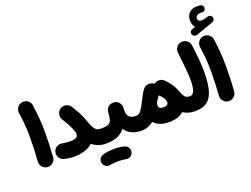

<svg xmlns="http://www.w3.org/2000/svg" viewBox="-172 -1353 2647 2025"><g transform="rotate(-20 1151.5 -341.0)"><path d="M34.7 -558.1Q30.3 -592.3 51.3 -620.1Q72.3 -647.9 106.4 -652.3Q140.6 -656.7 168.5 -635.7Q196.3 -614.7 200.7 -580.6Q209.5 -514.6 214.4 -464.8Q219.2 -415 221.2 -369.1Q223.1 -323.2 223.1 -268.6Q223.1 -196.3 220.5 -125Q217.8 -53.7 212.9 6.3Q210 40.5 183.3 63.2Q156.7 85.9 122.1 83Q87.9 80.1 65.4 53.5Q43 26.9 45.9 -7.3Q50.8 -67.9 53.5 -137.9Q56.2 -208 56.2 -277.3Q56.2 -325.2 54.4 -364.3Q52.7 -403.3 48.1 -448.2Q43.5 -493.2 34.7 -558.1Z M255.4 -41.5Q264.6 -74.7 293.9 -90.3Q323.2 -106 358.4 -98.6Q378.4 -95.2 395.5 -93Q412.6 -90.8 433.1 -90.8Q477.1 -90.8 497.3 -98.1Q517.6 -105.5 523.2 -117.7Q528.8 -129.9 528.8 -145Q528.8 -151.9 527.3 -158.2Q523.9 -167.5 520.5 -177.7Q509.8 -210.9 489 -250.7Q468.3 -290.5 438.5 -337.9Q420.4 -367.2 428.7 -401.1Q437 -435.1 466.3 -453.1Q495.6 -471.2 529.5 -462.9Q563.5 -454.6 581.5 -425.3Q611.3 -377.9 635.5 -333.3Q659.7 -288.6 678.7 -232.4Q695.8 -184.6 710.4 -156.7Q725.1 -128.9 743.7 -117.2Q762.2 -105.5 789.6 -105.5H790Q824.7 -105.5 848.9 -81.1Q873 -56.6 873 -22Q873 12.2 848.9 36.9Q824.7 61.5 790 61.5H789.6Q739.3 61.5 700.9 46.6Q662.6 31.7 633.8 8.3Q593.3 45.4 538.1 60.8Q482.9 76.2 433.1 76.2Q398.4 76.2 374 73.2Q349.6 70.3 313 61.5Q280.3 53.2 263.2 22.2Q246.1 -8.8 255.4 -41.5Z M706.1 -22Q706.1 -56.6 731 -81.1Q755.9 -105.5 790 -105.5Q849.1 -105.5 875.7 -118.2Q902.3 -130.9 910.4 -160.4Q918.5 -189.9 921.4 -240.2Q923.8 -278.8 950 -300.3Q976.1 -321.8 1011.2 -319.3Q1045.9 -317.4 1068.6 -290.8Q1091.3 -264.2 1088.9 -230.5Q1082.5 -163.1 1104.5 -134.3Q1126.5 -105.5 1185.5 -105.5H1186Q1220.7 -105.5 1244.9 -81.1Q1269 -56.6 1269 -22Q1269 12.2 1244.9 36.9Q1220.7 61.5 1186 61.5H1185.5Q1128.4 61.5 1081.5 41.3Q1034.7 21 1002.9 -26.4Q961.4 25.4 908.7 43.5Q856 61.5 790 61.5Q755.9 61.5 731 36.9Q706.1 12.2 706.1 -22ZM672.9 241.2Q665.5 215.3 678.7 191.7Q691.9 168 718.8 159.2Q746.6 150.9 782.7 146.5Q818.8 142.1 854.5 142.1Q892.6 142.1 923.1 147.5Q953.6 152.8 974.6 161.6Q1001.5 176.8 1008.5 206.1Q1015.6 235.4 998.5 259.8Q984.9 279.3 965.6 285.4Q946.3 291.5 925.3 287.1Q911.1 284.2 891.4 282Q871.6 279.8 854.5 279.8Q821.8 279.8 796.4 281.7Q771 283.7 755.4 287.6Q729.5 294.4 705.1 280.8Q680.7 267.1 672.9 241.2Z M1102.5 -22Q1102.5 -56.6 1127.2 -81.1Q1151.9 -105.5 1186 -105.5Q1220.7 -105.5 1242.7 -136.5Q1264.6 -167.5 1295.4 -229.5Q1312.5 -263.7 1329.1 -293.7Q1345.7 -323.7 1363.8 -346.2Q1364.7 -347.7 1366.2 -348.6Q1381.3 -367.7 1405 -373.5Q1428.7 -379.4 1451.2 -373Q1468.3 -368.2 1481.9 -356.9L1482.9 -356Q1508.3 -377 1541.5 -375.5Q1574.7 -374 1597.2 -350.6Q1601.1 -346.2 1605 -342.3Q1618.2 -328.6 1629.9 -314.9Q1656.7 -283.7 1670.7 -258.5Q1684.6 -233.4 1698.2 -197.8Q1718.3 -144.5 1736.6 -125Q1754.9 -105.5 1790.5 -105.5H1791Q1825.7 -105.5 1849.9 -81.1Q1874 -56.6 1874 -22Q1874 12.2 1849.9 36.9Q1825.7 61.5 1791 61.5H1790.5Q1747.1 61.5 1713.6 51.3Q1680.2 41 1655.3 23.9Q1596.2 76.2 1494.1 76.2Q1435.1 76.2 1392.1 59.6Q1349.1 43 1322.3 13.2Q1295.9 34.7 1262 48.1Q1228 61.5 1186 61.5Q1151.9 61.5 1127.2 36.9Q1102.5 12.2 1102.5 -22ZM1433.6 -132.3Q1433.6 -90.8 1489.7 -90.8Q1543 -90.8 1543 -130.9Q1543 -151.4 1528.8 -174.6Q1514.6 -197.8 1483.4 -227.5Q1468.8 -209 1459 -193.8Q1451.7 -182.1 1445.8 -171.9Q1433.6 -148.9 1433.6 -132.3Z M1707.5 -22Q1707.5 -56.6 1732.2 -81.1Q1756.8 -105.5 1791 -105.5Q1822.8 -105.5 1838.9 -144.3Q1855 -183.1 1855 -268.6Q1855 -295.9 1852.3 -334.5Q1849.6 -373 1843.8 -432.4Q1837.9 -491.7 1827.6 -580.1Q1823.7 -614.3 1844.5 -642.1Q1865.2 -669.9 1899.4 -674.3Q1933.6 -678.7 1961.4 -657.7Q1989.3 -636.7 1993.7 -602.5Q2006.8 -500.5 2012.7 -429Q2018.6 -357.4 2018.6 -299.3Q2018.6 -168.5 1995.6 -89.1Q1972.7 -9.8 1922.6 25.9Q1872.6 61.5 1791 61.5Q1756.8 61.5 1732.2 36.9Q1707.5 12.2 1707.5 -22Z M2029.3 -712.4Q2023.9 -726.6 2031.2 -741.9Q2038.6 -757.3 2053.7 -762.2L2090.8 -774.9Q2062.5 -806.2 2062.5 -856Q2062.5 -906.2 2094.5 -939.2Q2126.5 -972.2 2186.5 -972.2Q2204.1 -972.2 2218.8 -969.7Q2234.9 -967.3 2244.9 -954.8Q2254.9 -942.4 2253.4 -927.7Q2251.5 -912.6 2239 -901.6Q2226.6 -890.6 2210.9 -893.1Q2204.1 -894 2197.8 -894Q2166.5 -894 2152.6 -881.8Q2138.7 -869.6 2138.7 -850.6Q2138.7 -814.5 2184.6 -814.5Q2196.3 -814.5 2208.7 -817.4Q2221.2 -820.3 2252 -831.1Q2268.1 -836.4 2283.2 -827.9Q2298.3 -819.3 2301.8 -803.2Q2305.2 -788.6 2297.9 -775.1Q2290.5 -761.7 2277.3 -757.8L2079.1 -688Q2064.5 -683.1 2049.6 -690.2Q2034.7 -697.3 2029.3 -712.4ZM2066.9 -558.1Q2062.5 -592.3 2083.5 -620.1Q2104.5 -647.9 2138.7 -652.3Q2172.9 -656.7 2200.7 -635.7Q2228.5 -614.7 2232.9 -580.6Q2241.7 -514.6 2246.6 -464.8Q2251.5 -415 2253.4 -369.1Q2255.4 -323.2 2255.4 -268.6Q2255.4 -196.3 2252.7 -125Q2250 -53.7 2245.1 6.3Q2242.2 40.5 2215.6 63.2Q2189 85.9 2154.3 83Q2120.1 80.1 2097.7 53.5Q2075.2 26.9 2078.1 -7.3Q2083 -67.9 2085.7 -137.9Q2088.4 -208 2088.4 -277.3Q2088.4 -325.2 2086.7 -364.3Q2085 -403.3 2080.3 -448.2Q2075.7 -493.2 2066.9 -558.1Z"/></g></svg>

Font: Mikhak Black
Style: Regular
Weight: 900
Designer: Amin Abedi
Version: Version 3.3